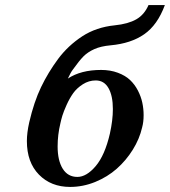

<svg xmlns="http://www.w3.org/2000/svg" viewBox="-20 -718 664 750"><path d="M354 -403.8Q327.1 -403.8 303.7 -388.9Q280.3 -374 266.1 -354.2Q252 -334.5 240.2 -308.3Q228.5 -282.2 223.6 -266.1Q218.8 -250 215.8 -235.8Q205.1 -191.4 205.1 -146Q205.1 -90.8 225.1 -58.8Q245.1 -26.9 282.2 -26.9Q317.9 -26.9 353.8 -69.1Q389.6 -111.3 409.2 -195.8Q420.9 -248.5 420.9 -292Q420.9 -343.8 403.8 -373.8Q386.7 -403.8 354 -403.8ZM94.2 -240.2Q112.8 -320.3 140.4 -377.7Q168 -435.1 207 -487.8Q245.6 -539.6 301.3 -576.2Q356 -611.8 428.2 -619.1Q481 -624.5 512.5 -642.6Q543.9 -660.6 560.1 -698.2H624Q595.2 -620.1 543 -584Q491.7 -548.3 412.1 -541Q374 -537.6 348.4 -526.1Q322.8 -514.6 305.9 -497.6Q289.1 -480.5 265.1 -446.8Q255.9 -435.1 245.1 -411.1Q295.9 -444.8 375 -444.8Q411.1 -444.8 440.4 -433.8Q469.7 -422.9 488 -405.5Q506.3 -388.2 518.6 -364.5Q530.8 -340.8 535.9 -316.9Q541 -293 541 -268.1Q541 -241.2 535.2 -220.2Q524.9 -175.3 498.8 -133.3Q472.7 -91.3 436.3 -59.1Q399.9 -26.9 352.1 -7.3Q304.2 12.2 253.9 12.2Q179.2 12.2 132.1 -35.9Q85 -84 85 -167Q85 -199.2 94.2 -240.2Z"/></svg>

Font: Linux Libertine G
Style: Semibold Italic
Weight: 600
Italic angle: -11.5°
Designer: Philipp H. Poll
Foundry: Philipp H. Poll
Version: Version 5.1.1